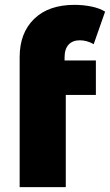

<svg xmlns="http://www.w3.org/2000/svg" viewBox="-20 -771 453 791"><path d="M246 -522H375V-380H251V0H61V-536Q61 -635 120.5 -693Q180 -751 287 -751Q323 -751 357 -744Q391 -737 413 -723L366 -589Q338 -605 309 -605Q279 -605 262.5 -587Q246 -569 246 -534Z"/></svg>

Font: Montserrat Alternates ExtraBold
Style: Regular
Weight: 800
Designer: Julieta Ulanovsky
Foundry: Julieta Ulanovsky
Version: Version 7.200